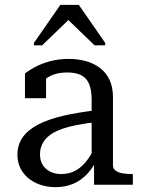

<svg xmlns="http://www.w3.org/2000/svg" viewBox="-20 -762 581 792"><path d="M385 -308V-259Q335 -254 295.5 -246Q256 -238 227.5 -227Q199 -216 181 -201Q163 -186 154 -167Q145 -148 145 -125Q145 -100 156 -82Q167 -64 187 -54Q207 -44 233 -44Q268 -44 295.5 -60.5Q323 -77 344.5 -108Q366 -139 382 -180L383 -113Q368 -76 343 -48Q318 -20 284.5 -5Q251 10 209 10Q166 10 130.5 -6Q95 -22 73.5 -52.5Q52 -83 52 -124Q52 -165 73.5 -195.5Q95 -226 137 -248Q179 -270 241 -284.5Q303 -299 385 -308ZM368 0V-106L358 -109V-351Q358 -393 346.5 -418Q335 -443 312.5 -453Q290 -463 258 -463Q209 -463 177.5 -443Q146 -423 126 -396Q125 -408 128 -418Q131 -428 137 -436.5Q143 -445 151.5 -450.5Q160 -456 170 -460V-357H83V-459Q98 -471 123.5 -485Q149 -499 185 -509Q221 -519 264 -519Q300 -519 332 -510.5Q364 -502 390 -483.5Q416 -465 431 -434.5Q446 -404 446 -360V-80Q446 -66 457 -58Q468 -50 486 -47Q504 -44 528 -44V0ZM305 -742H229L120 -585V-575H154L272 -689H252L370 -575H414V-585Z"/></svg>

Font: Roboto Serif 28pt
Style: Regular
Weight: 400
Designer: Greg Gazdowicz
Foundry: Commercial Type
Version: Version 1.008